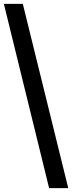

<svg xmlns="http://www.w3.org/2000/svg" viewBox="-33 -793 403 993"><path d="M-13 -773H85L320 180H221Z"/></svg>

Font: Kreadon Light
Style: Bold
Weight: 600
Designer: Reiya WATANABE
Foundry: StudioGnu
Version: Version 1.003; ttfautohint (v1.8.4.7-5d5b);gftools[0.9.32]